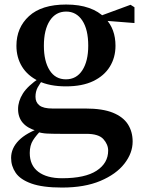

<svg xmlns="http://www.w3.org/2000/svg" viewBox="-20 -572 636 851"><path d="M254.8 259.3Q168.7 259.3 119.2 241.5Q69.8 223.8 49.5 193.9Q29.2 164.1 29.2 128Q29.2 85.1 63.1 50.6Q96.9 16.2 165.3 -7.2L168.4 -0.8Q140.7 27 126.3 49.7Q111.9 72.4 111.9 106.1Q111.9 160.8 149.7 189.4Q187.5 218 255.1 218Q357.2 218 408.3 184.5Q459.4 151 459.4 95.5Q459.4 68.3 438.4 44.8Q417.4 21.2 362.8 21.2H247.7Q209.6 21.2 186.6 19.9Q163.7 18.5 142.4 11.6V8.1Q60.1 -15.7 60.1 -88.6Q60.1 -123.2 81.3 -157.2Q102.5 -191.1 156.2 -227.3V-236.3L175.8 -226.5Q156.3 -202.1 146.8 -184.1Q137.3 -166 137.3 -143Q137.3 -118.4 154.9 -104.7Q172.6 -91 212.8 -91H359.1Q434.5 -91 480.2 -72.5Q525.8 -54 546.9 -21.1Q567.9 11.8 567.9 55.3Q567.9 106.6 531.4 153.4Q495 200.2 425 229.8Q355 259.3 254.8 259.3ZM272.3 -189.2Q200.3 -189.2 151.3 -212.6Q102.4 -236.1 77.6 -276.7Q52.8 -317.3 52.8 -369.1Q52.8 -449.4 108.6 -500.6Q164.5 -551.9 273.1 -551.9Q331.8 -551.9 374.7 -536.6Q417.6 -521.4 443.6 -494L447.7 -489.8Q491.9 -443.3 491.9 -369.1Q491.9 -317.3 466.9 -276.7Q442 -236.1 393.4 -212.6Q344.8 -189.2 272.3 -189.2ZM272.1 -220.4Q319.1 -220.4 345.1 -260.8Q371.1 -301.2 371.1 -369.4Q371.1 -441.2 344.8 -481Q318.4 -520.7 273.3 -520.7Q227 -520.7 200.8 -480.5Q174.5 -440.2 174.5 -369.1Q174.5 -300.9 199.9 -260.6Q225.3 -220.4 272.1 -220.4ZM410.2 -482.9V-498.4H416.2L558.6 -550.8L576 -539.8V-469.9Z"/></svg>

Font: Noto Serif TC
Style: Regular
Weight: 200
Designer: Ryoko NISHIZUKA 西塚涼子 (kana & ideographs); Frank Grießhammer (Latin, Greek & Cyrillic); Wenlong ZHANG 张文龙 (bopomofo); San
Foundry: Adobe
Version: Version 2.001;hotconv 1.1.0;makeotfexe 2.6.0